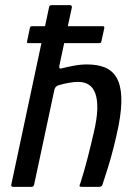

<svg xmlns="http://www.w3.org/2000/svg" viewBox="-20 -728 513 748"><path d="M24 -9Q61 -181 97.5 -354Q134 -527 171 -699Q172 -708 182 -708Q200 -708 217.5 -708Q235 -708 252 -708Q261 -708 260 -699Q248 -643 235.5 -585.5Q223 -528 211 -471Q210 -464 212.5 -462Q215 -460 222 -462Q241 -467 267.5 -472Q294 -477 319 -477Q359 -477 388 -465.5Q417 -454 433.5 -426.5Q450 -399 452.5 -353Q455 -307 442 -239Q434 -199 423.5 -157Q413 -115 401 -76.5Q389 -38 379 -8Q377 -3 373.5 -1.5Q370 0 364 0Q348 0 333 0Q318 0 302 0Q291 0 290 -2.5Q289 -5 294 -17Q308 -61 321 -111.5Q334 -162 345 -210Q358 -265 359 -302.5Q360 -340 351.5 -363.5Q343 -387 326 -398Q309 -409 284 -409Q269 -409 249 -405.5Q229 -402 212 -397Q205 -396 199 -391Q193 -386 191 -374L113 -9Q111 0 102 0H32Q22 0 24 -9ZM92 -560Q86 -560 85.5 -562Q85 -564 86 -569L96 -617Q97 -623 99 -624.5Q101 -626 107 -626H379Q384 -626 385.5 -624.5Q387 -623 386 -617L375 -567Q374 -563 372.5 -561.5Q371 -560 365 -560Z"/></svg>

Font: Glory Thin Medium
Style: Italic
Weight: 500
Italic angle: -12°
Version: Version 1.011